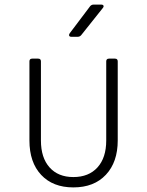

<svg xmlns="http://www.w3.org/2000/svg" viewBox="-20 -805 640 835"><path d="M299 10Q210 10 159 -44.5Q108 -99 108 -194V-538Q108 -550 120 -550H146Q158 -550 158 -538V-194Q158 -119 195.5 -77Q233 -35 299 -35Q366 -35 404 -77Q442 -119 442 -194V-538Q442 -550 454 -550H480Q492 -550 492 -538V-194Q492 -100 440.5 -45Q389 10 299 10ZM290 -645Q283 -645 281 -649.5Q279 -654 283 -660L372 -778Q378 -785 387 -785H420Q428 -785 430 -780.5Q432 -776 427 -770L333 -652Q327 -645 318 -645Z"/></svg>

Font: Pitagon Sans Mono Thin
Style: Regular
Weight: 100
Monospace: yes
Designer: Travis Tran
Foundry: Pitagon
Version: Version 1.001; ttfautohint (v1.8.4.7-5d5b);gftools[0.9.26]